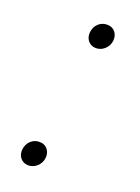

<svg xmlns="http://www.w3.org/2000/svg" viewBox="-98 -502 405 556"><g transform="rotate(20 104.5 -224.5)"><path d="M58 6C79 7 98 -10 100 -32C102 -52 89 -69 69 -69C48 -70 30 -54 28 -31C26 -12 38 5 58 6ZM126 -380C147 -379 166 -396 168 -418C170 -438 157 -455 137 -455C116 -456 98 -440 96 -417C94 -398 106 -381 126 -380Z"/></g></svg>

Font: Fixel Display ExtraLight
Style: Italic
Weight: 200
Italic angle: -10°
Designer: AlfaBravo + MacPaw
Foundry: Kyrylo Tkachov, Marchela Mozhyna, Serhii Makarenko, Maria Weinstein, Zakhar Kryvoshyya
Version: Version 1.210;Glyphs 3.2 (3217)